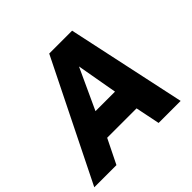

<svg xmlns="http://www.w3.org/2000/svg" viewBox="-218 -935 1127 1127"><g transform="rotate(-45 346.0 -371.0)"><path d="M328 -742H518L677 0H494L463 -152H219L144 0H-40ZM443 -311 398 -565 281 -311Z"/></g></svg>

Font: Morrison ExtraBold
Style: Regular
Weight: 800
Designer: Pablo Impallari, Rodrigo Fuenzalida (Modified by Dan O. Williams)
Version: Version 0.03;June 6, 2019;FontCreator 11.5.0.2425 64-bit; tt